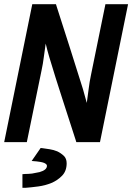

<svg xmlns="http://www.w3.org/2000/svg" viewBox="-35 -678 631 916"><path d="M183 -470Q178 -438 174 -405.5Q170 -373 163 -341L93 0H-15L119 -658H232L235 -648Q267 -548 298.5 -450Q330 -352 361 -252Q366 -235 370 -219.5Q374 -204 379 -187Q384 -221 388 -254Q392 -287 399 -320L468 -658H576L442 0H329L326 -10Q294 -110 262 -208Q230 -306 200 -406Q195 -422 191 -438Q187 -454 183 -470ZM72 153 85 152Q92 152 100.5 151.5Q109 151 118 150Q127 148 136 146.5Q145 145 154 143Q189 133 189 113Q189 105 175 99Q167 96 157.5 94.5Q148 93 140 92L116 90L159 28L168 29Q183 31 202 34Q221 37 238 44Q255 52 269 65Q283 78 283 101Q283 138 261 160.5Q239 183 210 195Q181 207 147.5 211.5Q114 216 87 218H72Z"/></svg>

Font: Codetta
Style: Bold Italic
Weight: 700
Italic angle: -11°
Designer: Ulrich Proeller
Foundry: PROSA GmbH
Version: Version 2.00;September 29, 2018;FontCreator 11.5.0.2427 64-b